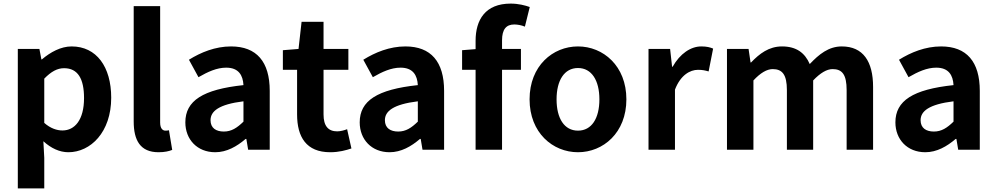

<svg xmlns="http://www.w3.org/2000/svg" viewBox="-20 -832 5536 1067"><path d="M79 215H226V45L221 -47C264 -8 311 14 360 14C483 14 598 -97 598 -289C598 -461 516 -574 378 -574C318 -574 260 -542 213 -502H210L199 -560H79ZM327 -107C297 -107 261 -118 226 -149V-395C264 -434 298 -453 336 -453C413 -453 447 -394 447 -287C447 -165 395 -107 327 -107Z M861 14C896 14 920 8 937 1L919 -108C909 -106 905 -106 899 -106C885 -106 870 -117 870 -151V-798H723V-157C723 -53 759 14 861 14Z M1176 14C1240 14 1296 -18 1345 -60H1349L1359 0H1479V-327C1479 -489 1406 -574 1264 -574C1176 -574 1096 -541 1030 -500L1083 -403C1135 -433 1185 -456 1237 -456C1306 -456 1330 -414 1333 -359C1107 -335 1010 -272 1010 -152C1010 -57 1076 14 1176 14ZM1224 -101C1181 -101 1150 -120 1150 -164C1150 -214 1196 -252 1333 -269V-156C1297 -121 1266 -101 1224 -101Z M1815 14C1864 14 1903 3 1933 -7L1909 -114C1894 -108 1872 -102 1854 -102C1804 -102 1778 -132 1778 -196V-444H1916V-560H1778V-711H1656L1639 -560L1552 -553V-444H1631V-196C1631 -71 1682 14 1815 14Z M2145 14C2209 14 2265 -18 2314 -60H2318L2328 0H2448V-327C2448 -489 2375 -574 2233 -574C2145 -574 2065 -541 1999 -500L2052 -403C2104 -433 2154 -456 2206 -456C2275 -456 2299 -414 2302 -359C2076 -335 1979 -272 1979 -152C1979 -57 2045 14 2145 14ZM2193 -101C2150 -101 2119 -120 2119 -164C2119 -214 2165 -252 2302 -269V-156C2266 -121 2235 -101 2193 -101Z M2623 0H2770V-444H2875V-560H2770V-608C2770 -670 2794 -696 2838 -696C2856 -696 2878 -692 2897 -684L2924 -793C2899 -802 2861 -812 2818 -812C2677 -812 2623 -722 2623 -605V-559L2548 -553V-444H2623Z M3192 14C3332 14 3461 -94 3461 -280C3461 -466 3332 -574 3192 -574C3052 -574 2923 -466 2923 -280C2923 -94 3052 14 3192 14ZM3192 -106C3116 -106 3073 -174 3073 -280C3073 -385 3116 -454 3192 -454C3268 -454 3311 -385 3311 -280C3311 -174 3268 -106 3192 -106Z M3584 0H3731V-334C3762 -415 3815 -444 3859 -444C3882 -444 3898 -441 3918 -435L3943 -562C3926 -569 3908 -574 3877 -574C3819 -574 3759 -534 3718 -461H3715L3704 -560H3584Z M4020 0H4167V-385C4206 -427 4242 -448 4274 -448C4327 -448 4353 -418 4353 -331V0H4499V-385C4539 -427 4575 -448 4607 -448C4660 -448 4685 -418 4685 -331V0H4832V-349C4832 -490 4777 -574 4658 -574C4585 -574 4531 -530 4480 -476C4453 -538 4406 -574 4326 -574C4253 -574 4201 -534 4154 -485H4151L4140 -560H4020Z M5122 14C5186 14 5242 -18 5291 -60H5295L5305 0H5425V-327C5425 -489 5352 -574 5210 -574C5122 -574 5042 -541 4976 -500L5029 -403C5081 -433 5131 -456 5183 -456C5252 -456 5276 -414 5279 -359C5053 -335 4956 -272 4956 -152C4956 -57 5022 14 5122 14ZM5170 -101C5127 -101 5096 -120 5096 -164C5096 -214 5142 -252 5279 -269V-156C5243 -121 5212 -101 5170 -101Z"/></svg>

Font: Source Han Sans CN
Style: Bold
Weight: 700
Designer: Ryoko NISHIZUKA 西塚涼子 (kana, bopomofo & ideographs); Paul D. Hunt (Latin, Greek & Cyrillic); Sandoll Communications 산돌커뮤니
Foundry: Adobe
Version: Version 2.001;hotconv 1.0.107;makeotfexe 2.5.65593